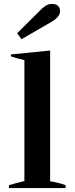

<svg xmlns="http://www.w3.org/2000/svg" viewBox="-20 -964 383 984"><path d="M68 -794 188 -913Q197 -923 212.5 -933.5Q228 -944 247 -944Q268 -944 278 -933Q288 -922 288 -907Q288 -878 244 -852L90 -763ZM26 -15Q47 -22 105 -36V-656Q64 -665 36 -675V-685L237 -705V-35Q281 -28 316 -15V0H26Z"/></svg>

Font: Trirong SemiBold
Style: Regular
Weight: 600
Designer: Katatrad Team
Foundry: CadsonDemak
Version: Version 1.001